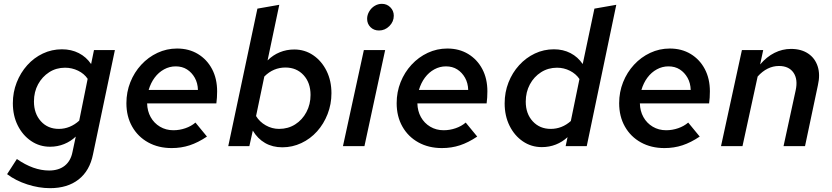

<svg xmlns="http://www.w3.org/2000/svg" viewBox="-20 -762 4336 1001"><path d="M241 219Q183 219 122.5 199.5Q62 180 17 146L68 67Q154 127 236 127Q286 127 317.5 102Q349 77 358 30L375 -50Q349 -25 314.5 -11Q280 3 241 3Q186 3 142 -27Q98 -57 72.5 -108Q47 -159 47 -224Q47 -281 67 -332Q87 -383 122 -422Q157 -461 203.5 -483Q250 -505 303 -505Q352 -505 391 -485Q430 -465 455 -428L470 -501H579L465 42Q448 128 390 173.5Q332 219 241 219ZM287 -90Q316 -90 343 -101Q370 -112 393 -133L437 -351Q419 -378 387 -393.5Q355 -409 319 -409Q273 -409 236.5 -385.5Q200 -362 178.5 -322.5Q157 -283 157 -233Q157 -170 193 -130Q229 -90 287 -90Z M875 10Q806 10 752.5 -19.5Q699 -49 669 -102Q639 -155 639 -224Q639 -282 659.5 -333.5Q680 -385 716.5 -424.5Q753 -464 801 -486.5Q849 -509 903 -509Q965 -509 1012 -480.5Q1059 -452 1085.5 -402Q1112 -352 1112 -286Q1112 -269 1111 -253.5Q1110 -238 1108 -223H747Q748 -183 765.5 -151.5Q783 -120 814 -101.5Q845 -83 884 -83Q916 -83 946.5 -93.5Q977 -104 999 -123L1059 -50Q1013 -19 969 -4.5Q925 10 875 10ZM755 -293H1012Q1011 -329 995.5 -356.5Q980 -384 955 -400Q930 -416 896 -416Q864 -416 835.5 -400.5Q807 -385 786.5 -357.5Q766 -330 755 -293Z M1452 6Q1401 6 1362 -16.5Q1323 -39 1298 -81L1280 0H1170L1322 -717L1436 -737L1375 -447Q1403 -475 1438.5 -489.5Q1474 -504 1514 -504Q1569 -504 1613 -474Q1657 -444 1682.5 -392.5Q1708 -341 1708 -276Q1708 -219 1688 -167.5Q1668 -116 1633 -77Q1598 -38 1551 -16Q1504 6 1452 6ZM1435 -90Q1482 -90 1519 -113.5Q1556 -137 1577.5 -177.5Q1599 -218 1599 -267Q1599 -331 1562.5 -370.5Q1526 -410 1468 -410Q1437 -410 1409.5 -398.5Q1382 -387 1358 -363L1315 -157Q1333 -127 1365.5 -108.5Q1398 -90 1435 -90Z M1956 -603Q1929 -603 1911.5 -620.5Q1894 -638 1894 -664Q1894 -684 1905 -702.5Q1916 -721 1933.5 -731.5Q1951 -742 1971 -742Q1997 -742 2015 -724Q2033 -706 2033 -680Q2033 -649 2010 -626Q1987 -603 1956 -603ZM1768 0 1877 -501H1988L1880 0Z M2284 10Q2215 10 2161.5 -19.5Q2108 -49 2078 -102Q2048 -155 2048 -224Q2048 -282 2068.5 -333.5Q2089 -385 2125.5 -424.5Q2162 -464 2210 -486.5Q2258 -509 2312 -509Q2374 -509 2421 -480.5Q2468 -452 2494.5 -402Q2521 -352 2521 -286Q2521 -269 2520 -253.5Q2519 -238 2517 -223H2156Q2157 -183 2174.5 -151.5Q2192 -120 2223 -101.5Q2254 -83 2293 -83Q2325 -83 2355.5 -93.5Q2386 -104 2408 -123L2468 -50Q2422 -19 2378 -4.5Q2334 10 2284 10ZM2164 -293H2421Q2420 -329 2404.5 -356.5Q2389 -384 2364 -400Q2339 -416 2305 -416Q2273 -416 2244.5 -400.5Q2216 -385 2195.5 -357.5Q2175 -330 2164 -293Z M2805 5Q2750 5 2706 -25Q2662 -55 2636.5 -106.5Q2611 -158 2611 -223Q2611 -281 2631 -332Q2651 -383 2686.5 -422Q2722 -461 2768.5 -483Q2815 -505 2868 -505Q2916 -505 2954.5 -485Q2993 -465 3018 -428L3079 -717L3193 -737L3039 0H2929L2939 -47Q2912 -22 2878 -8.5Q2844 5 2805 5ZM2851 -90Q2910 -90 2956 -131L3001 -350Q2983 -377 2951.5 -393Q2920 -409 2884 -409Q2838 -409 2801 -385.5Q2764 -362 2742.5 -322Q2721 -282 2721 -232Q2721 -169 2757.5 -129.5Q2794 -90 2851 -90Z M3444 10Q3375 10 3321.5 -19.5Q3268 -49 3238 -102Q3208 -155 3208 -224Q3208 -282 3228.5 -333.5Q3249 -385 3285.5 -424.5Q3322 -464 3370 -486.5Q3418 -509 3472 -509Q3534 -509 3581 -480.5Q3628 -452 3654.5 -402Q3681 -352 3681 -286Q3681 -269 3680 -253.5Q3679 -238 3677 -223H3316Q3317 -183 3334.5 -151.5Q3352 -120 3383 -101.5Q3414 -83 3453 -83Q3485 -83 3515.5 -93.5Q3546 -104 3568 -123L3628 -50Q3582 -19 3538 -4.5Q3494 10 3444 10ZM3324 -293H3581Q3580 -329 3564.5 -356.5Q3549 -384 3524 -400Q3499 -416 3465 -416Q3433 -416 3404.5 -400.5Q3376 -385 3355.5 -357.5Q3335 -330 3324 -293Z M3739 0 3848 -501H3959L3943 -426Q3977 -466 4018 -486.5Q4059 -507 4104 -507Q4157 -507 4193 -483Q4229 -459 4243 -416Q4257 -373 4244 -317L4177 0H4065L4128 -290Q4141 -348 4117 -383Q4093 -418 4041 -418Q4010 -418 3982 -404Q3954 -390 3930 -363L3851 0Z"/></svg>

Font: Red Hat Text SemiBold
Style: Italic
Weight: 600
Italic angle: -12°
Designer: Pentagram, MCKL
Foundry: Pentagram, MCKL
Version: Version 1.023